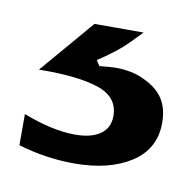

<svg xmlns="http://www.w3.org/2000/svg" viewBox="-41 -61 322 316"><g transform="rotate(10 119.5 97.0)"><path d="M7 199V147Q56 166 94 166Q121 166 136 155.5Q151 145 151 125Q151 93 116 81.5Q81 70 17 71L94 -19H176Q173 -16 156.5 1Q140 18 108 39L114 48Q134 46 140 46Q169 46 189 56Q211 66 221.5 82Q232 98 232 122Q232 166 195.5 189.5Q159 213 101 213Q53 213 7 199Z"/></g></svg>

Font: Open Sauce Sans
Style: Bold
Weight: 700
Designer: Alfredo Marco Pradil
Foundry: Creative Sauce Fz LLC
Version: Version 1.477